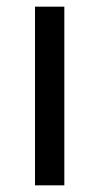

<svg xmlns="http://www.w3.org/2000/svg" viewBox="-20 -556 298 576"><path d="M173 0H85V-536H173Z"/></svg>

Font: Noto Sans Tifinagh Ahaggar
Style: Regular
Weight: 400
Designer: JamraPatel
Foundry: JamraPatel LLC
Version: Version 2.006; ttfautohint (v1.8.4.7-5d5b)